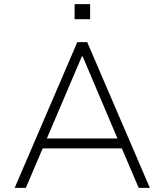

<svg xmlns="http://www.w3.org/2000/svg" viewBox="-20 -909 796 929"><path d="M51 0 354 -705H402L705 0H651L564 -204L597 -191H161L192 -204L105 0ZM376 -636 202 -228 178 -239H580L553 -228L380 -636ZM341 -816V-889H416V-816Z"/></svg>

Font: Nunito Sans 7pt ExtraLight
Style: Regular
Weight: 250
Designer: Vernon Adams
Foundry: Vernon Adams
Version: Version 3.101;gftools[0.9.27]